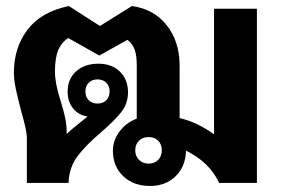

<svg xmlns="http://www.w3.org/2000/svg" viewBox="-20 -606 931 636"><path d="M831 -577V0H706Q674 -69 596 -107Q595 -55 562 -22.5Q529 10 477 10Q422 10 388 -22.5Q354 -55 354 -107Q354 -141 376 -170.5Q398 -200 433 -213V-390Q433 -423 426 -442Q419 -461 402 -474L309 -422L206 -480Q183 -465 172.5 -439Q162 -413 162 -368Q162 -330 181 -271Q191 -239 196 -215Q201 -191 201 -166V-162Q211 -173 239 -195L270 -220Q239 -225 221.5 -247.5Q204 -270 204 -303Q204 -344 232 -369.5Q260 -395 306 -395Q350 -395 377 -369Q404 -343 404 -300Q404 -263 381.5 -234.5Q359 -206 315 -168Q263 -124 236 -87.5Q209 -51 207 0H69V-150Q69 -172 51 -235Q39 -280 32.5 -311Q26 -342 26 -365Q26 -448 71 -507.5Q116 -567 208 -586L311 -520L417 -586Q490 -576 532.5 -522Q575 -468 575 -388V-215Q634 -201 689 -161V-577ZM303 -263Q321 -263 332 -274Q343 -285 343 -303Q343 -321 332 -332Q321 -343 303 -343Q285 -343 274 -332Q263 -321 263 -303Q263 -285 274 -274Q285 -263 303 -263ZM516 -108Q516 -128 504 -140Q492 -152 472 -152Q453 -152 440.5 -140Q428 -128 428 -108Q428 -89 440.5 -76.5Q453 -64 472 -64Q492 -64 504 -76.5Q516 -89 516 -108Z"/></svg>

Font: Sarabun ExtraBold
Style: Regular
Weight: 800
Version: Version 1.000; ttfautohint (v1.6)